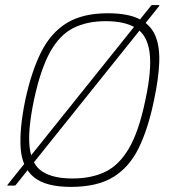

<svg xmlns="http://www.w3.org/2000/svg" viewBox="-20 -728 665 753"><path d="M79 -335Q103 -447 141 -523Q179 -599 241.5 -637.5Q304 -676 403 -676Q480 -676 525 -654Q570 -632 588.5 -589.5Q607 -547 604.5 -483Q602 -419 584 -335Q561 -223 524 -147.5Q487 -72 424 -33.5Q361 5 258 5Q159 5 112.5 -33.5Q66 -72 61 -147.5Q56 -223 79 -335ZM113 -335Q88 -215 96.5 -148Q105 -81 147 -54.5Q189 -28 264 -28Q339 -28 393.5 -54.5Q448 -81 486.5 -147.5Q525 -214 550 -335Q576 -456 566.5 -523.5Q557 -591 513.5 -618Q470 -645 395 -645Q320 -645 266.5 -617.5Q213 -590 176 -523Q139 -456 113 -335ZM43 -4Q42 -2 40 -1Q38 0 36 0H10Q9 0 9 -1Q9 -2 10 -4L571 -704Q572 -706 574 -707Q576 -708 577 -708H603Q605 -708 605 -707Q605 -706 604 -704Z"/></svg>

Font: Glory Thin
Style: Italic
Weight: 100
Italic angle: -12°
Designer: Robert Leuschke
Foundry: Robert Leuschke
Version: Version 1.011